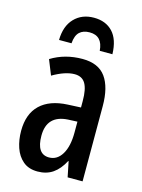

<svg xmlns="http://www.w3.org/2000/svg" viewBox="-115 -816 661 893"><g transform="rotate(15 215.0 -369.5)"><path d="M223 -550Q300 -550 335 -501.5Q370 -453 370 -362V0H298L283 -74H281Q259 -32 228.5 -11Q198 10 155 10Q112 10 85 -13Q58 -36 45.5 -73Q33 -110 33 -153Q33 -235 79 -279Q125 -323 211 -327L274 -330V-361Q274 -418 258 -445Q242 -472 206 -472Q161 -472 101 -437L72 -509Q139 -550 223 -550ZM230 -260Q130 -254 130 -156Q130 -67 190 -67Q229 -67 252 -105Q275 -143 275 -210V-262ZM225 -749Q282 -749 315.5 -713.5Q349 -678 351 -607H290Q285 -678 223 -678Q192 -678 174.5 -661.5Q157 -645 154 -607H94Q95 -674 131 -711.5Q167 -749 225 -749Z"/></g></svg>

Font: Noto Sans ExtraCondensed Medium
Style: Regular
Weight: 500
Width: 2
Designer: Monotype Design Team
Foundry: Monotype Imaging Inc.
Version: Version 2.013; ttfautohint (v1.8.4.7-5d5b)